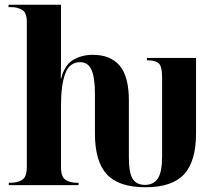

<svg xmlns="http://www.w3.org/2000/svg" viewBox="-20 -780 927 809"><path d="M593 9Q481 9 430.5 -45Q380 -99 380 -218V-384Q380 -453 365.5 -485.5Q351 -518 318 -518Q272 -518 254.5 -469Q237 -420 237 -336V-76Q237 -34 256.5 -22Q276 -10 302 -10H311V0H17V-10H26Q53 -10 73 -22Q93 -34 93 -77V-687Q93 -727 73 -738.5Q53 -750 28 -750H16V-760H237V-549Q237 -524 237 -499Q237 -474 236 -450H238Q252 -506 288 -527.5Q324 -549 371 -549Q446 -549 484.5 -503Q523 -457 523 -357V-118Q523 -52 539 -26.5Q555 -1 591 -1Q627 -1 645 -28Q663 -55 663 -121V-454Q663 -500 649 -513Q635 -526 601 -526H599V-536H806V-218Q806 -100 755.5 -45.5Q705 9 593 9Z"/></svg>

Font: Noto Serif Display SemiCondensed
Style: Bold
Weight: 700
Width: 4
Designer: Monotype Design Team
Foundry: Monotype Imaging Inc.
Version: Version 2.009